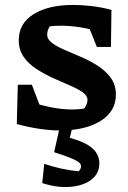

<svg xmlns="http://www.w3.org/2000/svg" viewBox="-20 -521 520 777"><path d="M223 7Q185 7 140.5 0.5Q96 -6 48 -19L99 -110Q145 -95 188 -86.5Q231 -78 272 -78Q287 -78 302.5 -79.5Q318 -81 333 -84L297 -59Q313 -71 323.5 -86Q334 -101 334 -117Q334 -134 314 -148Q294 -162 262 -175.5Q230 -189 195 -205Q160 -221 128 -241.5Q96 -262 76 -290.5Q56 -319 56 -358Q56 -427 116.5 -464Q177 -501 275 -501Q311 -501 350.5 -496.5Q390 -492 431 -481L397 -387Q351 -403 308 -410Q265 -417 226 -417Q212 -417 197 -416Q182 -415 166 -413L199 -432Q184 -421 177.5 -407.5Q171 -394 171 -380Q171 -362 191 -347Q211 -332 243 -318.5Q275 -305 310.5 -289.5Q346 -274 377.5 -253.5Q409 -233 429 -205Q449 -177 449 -138Q449 -70 387 -31.5Q325 7 223 7ZM48 -19 52 -178H109L169 -20ZM372 -331 311 -483 431 -481 429 -331ZM151 220 159 142Q195 154 229 161.5Q263 169 298 172Q303 168 305.5 162.5Q308 157 308 153Q308 143 299.5 136Q291 129 267.5 119Q244 109 199 95L231 29Q312 47 347 73.5Q382 100 382 140Q382 181 350.5 205.5Q319 230 266.5 235Q214 240 151 220ZM224 -16H275L249 95H199Z"/></svg>

Font: Piazzolla 24pt
Style: Bold
Weight: 700
Designer: Juan Pablo del Peral
Foundry: Huerta Tipografica
Version: Version 2.005